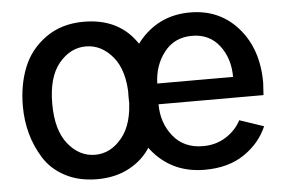

<svg xmlns="http://www.w3.org/2000/svg" viewBox="-45 -631 1060 712"><g transform="rotate(-5 484.5 -275.0)"><path d="M147.5 -275.4Q147.5 -176.8 189.5 -125Q231.4 -73.2 290 -73.2Q347.7 -73.2 390.1 -125Q432.6 -176.8 432.6 -275.4Q432.6 -375 390.1 -425.8Q347.7 -476.6 290 -476.6Q232.4 -476.6 189.9 -425.8Q147.5 -375 147.5 -275.4ZM38.1 -275.4Q38.1 -355.5 64 -419.9Q89.8 -484.4 148.4 -526.4Q207 -568.4 290 -568.4Q412.1 -568.4 477.1 -483.9Q542 -399.4 542 -275.4Q542 -224.6 529.3 -176.3Q516.6 -127.9 488.8 -83Q460.9 -38.1 409.7 -10.3Q358.4 17.6 290 17.6Q221.7 17.6 170.9 -9.3Q120.1 -36.1 92.3 -80.6Q64.5 -125 51.3 -173.8Q38.1 -222.7 38.1 -275.4ZM431.6 -278.3Q431.6 -409.2 503.4 -488.8Q575.2 -568.4 685.5 -568.4Q795.9 -568.4 864.7 -489.3Q933.6 -410.2 933.6 -285.2Q933.6 -283.2 930.7 -239.3H540Q540 -169.9 580.1 -120.1Q620.1 -70.3 691.4 -70.3Q739.3 -70.3 776.4 -93.8Q813.5 -117.2 833 -154.3L922.9 -124Q896.5 -62.5 837.4 -22.5Q778.3 17.6 690.4 17.6Q575.2 17.6 503.4 -63Q431.6 -143.6 431.6 -278.3ZM542 -316.4H824.2Q824.2 -385.7 787.1 -433.6Q750 -481.4 685.5 -481.4Q620.1 -481.4 582 -432.6Q543.9 -383.8 542 -316.4Z"/></g></svg>

Font: Gothic A1 SemiBold
Style: Regular
Weight: 600
Version: Version 2.50